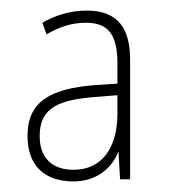

<svg xmlns="http://www.w3.org/2000/svg" viewBox="-20 -742 321 363"><path d="M144 -722C111 -722 83 -712 60 -699L68 -677C90 -690 114 -699 142 -699C183 -699 202 -679 202 -622V-584L158 -581C75 -574 32 -550 32 -485C32 -428 65 -399 119 -399C157 -399 190 -419 204 -456L207 -403H226V-629C226 -687 204 -722 144 -722ZM165 -559 202 -562V-527C202 -463 173 -421 119 -421C79 -421 55 -443 55 -485C55 -539 92 -554 165 -559Z"/></svg>

Font: Noto Sans Armenian Condensed Thin
Style: Regular
Weight: 100
Width: 3
Designer: Monotype Design Team
Foundry: Monotype Imaging Inc.
Version: Version 2.008